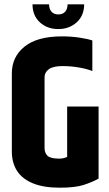

<svg xmlns="http://www.w3.org/2000/svg" viewBox="-20 -867 508 892"><path d="M35 -526Q35 -603 94 -650.5Q153 -698 268 -698Q312 -698 350.5 -692Q389 -686 409 -679V-537Q384 -547 346.5 -553.5Q309 -560 270 -560Q227 -560 207 -545.5Q187 -531 187 -508V-179Q187 -157 200.5 -143.5Q214 -130 256 -130Q266 -130 276 -132.5Q286 -135 292 -138V-372H438V-37Q409 -21 369 -8Q329 5 258 5Q182 5 132.5 -15.5Q83 -36 59 -73.5Q35 -111 35 -163ZM294 -847H371Q371 -795 336.5 -763.5Q302 -732 251 -732Q199 -732 165 -763.5Q131 -795 131 -847H208Q208 -826 219 -813Q230 -800 251 -800Q272 -800 283 -813Q294 -826 294 -847Z"/></svg>

Font: Khand Variable Light
Style: Regular
Weight: 300
Designer: Satya Rajpurohit
Foundry: Indian Type Foundry
Version: Version 3.000